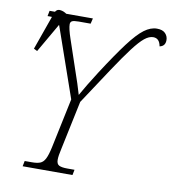

<svg xmlns="http://www.w3.org/2000/svg" viewBox="-81 -798 786 869"><g transform="rotate(10 311.5 -363.0)"><path d="M81 0 86 -25H119Q143 -25 157 -30.5Q171 -36 180 -53.5Q189 -71 197 -108L245 -336L138 -643Q128 -673 120 -681Q112 -689 86 -689H74L79 -714H278L272 -689H217Q194 -689 186.5 -684.5Q179 -680 179 -670Q179 -650 194 -606L241 -467Q250 -442 259.5 -412.5Q269 -383 275 -362Q286 -382 305 -413.5Q324 -445 344 -476Q404 -569 444 -622Q484 -675 513.5 -697Q543 -719 572 -719Q598 -719 610.5 -706Q623 -693 623 -675Q623 -647 597 -642Q591 -678 562 -678Q543 -678 522 -661Q501 -644 471 -604.5Q441 -565 396.5 -498Q352 -431 287 -332L240 -109Q236 -92 234 -79Q232 -66 232 -57Q232 -37 244 -31Q256 -25 282 -25H315L310 0ZM55 -525 39 -533 100 -705Q107 -727 125 -725.5Q143 -724 158 -712L156 -700Z"/></g></svg>

Font: Noto Serif SemiCondensed ExtraLight
Style: Italic
Weight: 200
Width: 4
Italic angle: -12°
Designer: Monotype Design Team
Foundry: Monotype Imaging Inc.
Version: Version 2.013